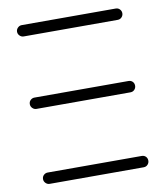

<svg xmlns="http://www.w3.org/2000/svg" viewBox="-80 -768 728 835"><g transform="rotate(-10 284.5 -350.5)"><path d="M72 -331Q62 -331 54.5 -338.5Q47 -346 47 -356Q47 -367 54.5 -374Q62 -381 72 -381H487Q498 -381 505 -374Q512 -367 512 -356Q512 -346 505 -338.5Q498 -331 487 -331ZM72 0Q62 0 54.5 -7.5Q47 -15 47 -25Q47 -36 54.5 -43Q62 -50 72 -50H487Q498 -50 505 -43Q512 -36 512 -25Q512 -15 505 -7.5Q498 0 487 0ZM72 -651Q62 -651 54.5 -658.5Q47 -666 47 -676Q47 -686 54.5 -693.5Q62 -701 72 -701H487Q498 -701 505 -693.5Q512 -686 512 -676Q512 -666 505 -658.5Q498 -651 487 -651Z"/></g></svg>

Font: Zen Kurenaido
Style: Regular
Weight: 400
Designer: Yoshimichi Ohira
Foundry: Positype
Version: Version 1.001